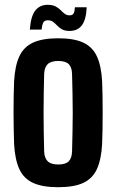

<svg xmlns="http://www.w3.org/2000/svg" viewBox="-20 -768 482 797"><path d="M221.6 9.1Q156.3 9.1 117.3 -8.8Q78.3 -26.8 60.2 -66.3Q42 -105.8 38.5 -170.5Q37.7 -194.6 37 -228.2Q36.2 -261.8 36.2 -298.8Q36.2 -335.8 36.8 -370.3Q37.4 -404.8 38.5 -430.2Q42 -494.2 60 -533.5Q78 -572.9 116.9 -591Q155.9 -609.1 221.6 -609.1Q287.9 -609.1 326.4 -590.8Q364.9 -572.5 382.7 -533.1Q400.5 -493.8 403.9 -430.2Q405 -406 405.6 -372.3Q406.2 -338.5 406.2 -301.5Q406.2 -264.6 405.6 -230.4Q405 -196.2 403.9 -170.5Q400.5 -106.7 382.7 -67.1Q364.9 -27.5 326.4 -9.2Q287.9 9.1 221.6 9.1ZM221.6 -85.2Q252.3 -85.2 265.4 -98.6Q278.5 -112.1 279.1 -139.8Q280.2 -180 281 -220Q281.9 -260.1 281.9 -300.4Q281.9 -340.7 281 -380.7Q280.2 -420.7 279.1 -460.8Q278.5 -488.3 265.5 -501.6Q252.6 -514.9 221.6 -514.9Q191.5 -514.9 177.9 -501.6Q164.3 -488.3 163.3 -460.8Q162.2 -420.7 161.6 -380.5Q160.9 -340.3 160.9 -300.1Q160.9 -259.9 161.6 -219.7Q162.2 -179.5 163.3 -139.8Q164.3 -112.1 178 -98.6Q191.7 -85.2 221.6 -85.2ZM291 -737.8H339.9Q337.7 -687.1 320.1 -663.3Q302.4 -639.6 269.4 -639.6Q249.3 -639.6 237.5 -646.2Q225.6 -652.9 217.5 -661.7Q209.3 -670.5 200.7 -677.1Q192.2 -683.8 178.5 -683.8Q164.2 -683.8 159.2 -673.5Q154.3 -663.2 152.6 -645.1H103.9Q107.6 -699.6 126.2 -723.8Q144.8 -748 177.8 -748Q198.1 -748 210.6 -741.4Q223 -734.9 231.5 -726.2Q240 -717.4 248.4 -710.9Q256.8 -704.3 269.2 -704.3Q281.4 -704.3 285.8 -712.7Q290.3 -721.2 291 -737.8Z"/></svg>

Font: Big Shoulders Display SC Thin
Style: Regular
Weight: 100
Designer: Patric King
Foundry: XO Type Co
Version: Version 2.002